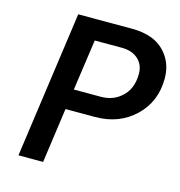

<svg xmlns="http://www.w3.org/2000/svg" viewBox="-105 -801 841 895"><g transform="rotate(15 315.0 -353.5)"><path d="M183 0 220 -265H362Q478 -265 554 -337.5Q630 -410 630 -522Q630 -583 599 -628Q568 -673 517 -692Q475 -707 424 -707H163L64 0ZM364 -363H234L269 -609H399Q449 -609 478.5 -582.5Q508 -556 508 -512Q508 -436 459 -396Q421 -363 364 -363Z"/></g></svg>

Font: Brisa Sans Medium
Style: Italic
Weight: 600
Italic angle: -8°
Designer: Dalton Maag Ltd
Foundry: Dalton Maag Ltd
Version: Version 1.101;July 10, 2019;FontCreator 11.5.0.2425 64-bit